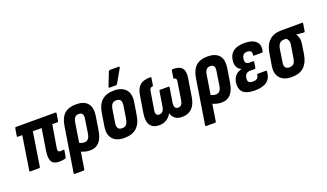

<svg xmlns="http://www.w3.org/2000/svg" viewBox="-81 -1283 3461 2031"><g transform="rotate(-20 1649.5 -268.0)"><path d="M376 8Q339 8 314.5 -6Q290 -20 282 -54.5Q274 -89 283 -150L321 -390H222L163 -12Q161 0 150 0H52Q42 0 44 -12L103 -390H54Q43 -390 45 -402L58 -482Q60 -494 70 -494H514Q525 -494 523 -482L510 -402Q508 -390 498 -390H441L399 -139Q395 -112 401.5 -102Q408 -92 425 -92Q433 -92 441 -93Q449 -94 458 -95Q468 -97 467 -86L455 -14Q453 -3 444 0Q429 4 411.5 6Q394 8 376 8Z M486 185Q475 185 476 173L556 -330Q570 -418 616.5 -460Q663 -502 748 -502Q835 -502 876 -455.5Q917 -409 903 -316L879 -164Q865 -76 827 -34Q789 8 724 8Q696 8 665 0Q634 -8 612 -22L626 -116Q641 -106 659.5 -99.5Q678 -93 695 -93Q723 -93 739.5 -112Q756 -131 762 -171L785 -322Q792 -361 780 -378.5Q768 -396 740 -396Q712 -396 696.5 -379Q681 -362 675 -325L596 173Q594 185 583 185Z M1111 8Q1021 8 978.5 -41Q936 -90 951 -180L974 -324Q988 -414 1038 -458Q1088 -502 1174 -502Q1262 -502 1305.5 -453.5Q1349 -405 1335 -314L1312 -172Q1298 -81 1247.5 -36.5Q1197 8 1111 8ZM1122 -97Q1154 -97 1170 -115.5Q1186 -134 1194 -178L1215 -312Q1222 -356 1209.5 -376Q1197 -396 1163 -396Q1132 -396 1115.5 -378Q1099 -360 1092 -315L1071 -181Q1064 -138 1076 -117.5Q1088 -97 1122 -97ZM1142 -546Q1136 -546 1134.5 -550.5Q1133 -555 1136 -561L1194 -709Q1198 -716 1202.5 -718.5Q1207 -721 1214 -721H1308Q1316 -721 1317 -716Q1318 -711 1315 -705L1231 -558Q1224 -546 1209 -546Z M1502 8Q1434 8 1403 -36Q1372 -80 1386 -168L1418 -365Q1431 -438 1468.5 -470Q1506 -502 1584 -502Q1596 -502 1594 -491L1582 -414Q1579 -402 1572 -402Q1556 -402 1548 -391.5Q1540 -381 1537 -358L1505 -165Q1499 -129 1508.5 -114Q1518 -99 1541 -99Q1564 -99 1579.5 -115.5Q1595 -132 1600 -166L1626 -330Q1628 -342 1639 -342H1731Q1742 -342 1740 -330L1714 -166Q1709 -132 1719.5 -115.5Q1730 -99 1753 -99Q1776 -99 1789.5 -114Q1803 -129 1809 -165L1839 -358Q1843 -381 1838 -390.5Q1833 -400 1817 -402Q1810 -403 1811 -414L1824 -491Q1826 -502 1836 -502Q1913 -502 1941.5 -467Q1970 -432 1958 -358L1926 -158Q1913 -74 1871 -33Q1829 8 1760 8Q1712 8 1682.5 -14Q1653 -36 1642 -76H1641Q1621 -37 1585.5 -14.5Q1550 8 1502 8Z M1966 185Q1955 185 1956 173L2036 -330Q2050 -418 2096.5 -460Q2143 -502 2228 -502Q2315 -502 2356 -455.5Q2397 -409 2383 -316L2359 -164Q2345 -76 2307 -34Q2269 8 2204 8Q2176 8 2145 0Q2114 -8 2092 -22L2106 -116Q2121 -106 2139.5 -99.5Q2158 -93 2175 -93Q2203 -93 2219.5 -112Q2236 -131 2242 -171L2265 -322Q2272 -361 2260 -378.5Q2248 -396 2220 -396Q2192 -396 2176.5 -379Q2161 -362 2155 -325L2076 173Q2074 185 2063 185Z M2577 8Q2493 8 2453.5 -23.5Q2414 -55 2416 -117Q2417 -169 2443.5 -205.5Q2470 -242 2519 -253V-256Q2491 -267 2476.5 -293Q2462 -319 2464 -355Q2466 -425 2511 -463.5Q2556 -502 2644 -502Q2730 -502 2771 -464Q2812 -426 2796 -355Q2794 -342 2784 -342H2695Q2685 -342 2687 -354Q2692 -379 2679.5 -392.5Q2667 -406 2639 -406Q2607 -406 2592.5 -386.5Q2578 -367 2577 -336Q2576 -312 2587.5 -300.5Q2599 -289 2624 -289H2664Q2675 -289 2673 -277L2664 -218Q2662 -206 2652 -206H2604Q2570 -206 2553.5 -187.5Q2537 -169 2535 -136Q2535 -111 2547.5 -99.5Q2560 -88 2590 -88Q2622 -88 2638 -100Q2654 -112 2656 -137Q2658 -148 2668 -148H2756Q2767 -148 2766 -136Q2762 -64 2716 -28Q2670 8 2577 8Z M2994 8Q2905 8 2862.5 -40.5Q2820 -89 2834 -177L2857 -315Q2872 -404 2922.5 -449Q2973 -494 3058 -494H3290Q3301 -494 3299 -483L3286 -403Q3284 -390 3274 -391L3190 -398V-395Q3204 -381 3211.5 -351Q3219 -321 3212 -276L3195 -170Q3180 -82 3131.5 -37Q3083 8 2994 8ZM3005 -97Q3037 -97 3054 -114.5Q3071 -132 3077 -175L3099 -307Q3105 -345 3097 -364Q3089 -383 3074 -393H3049Q3019 -393 3000.5 -374.5Q2982 -356 2975 -312L2954 -176Q2947 -135 2960 -116Q2973 -97 3005 -97Z"/></g></svg>

Font: Sofia Sans Condensed ExtraBold
Style: Italic
Weight: 800
Italic angle: -9°
Version: Version 4.100